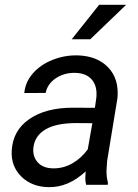

<svg xmlns="http://www.w3.org/2000/svg" viewBox="-20 -769 573 799"><path d="M338.4 0Q335 -14.2 335 -27.8L336.4 -55.7Q263.7 11.7 182.1 9.8Q112.3 8.8 68.6 -34.4Q24.9 -77.6 28.8 -142.6Q33.7 -226.6 102.3 -273.7Q170.9 -320.8 282.7 -320.8L375 -320.3L380.9 -362.3Q385.7 -409.7 362.5 -437.3Q339.4 -464.8 293 -465.8Q247.6 -466.8 212.6 -443.6Q177.7 -420.4 169.9 -382.3L81.1 -381.8Q85.4 -428.2 117.2 -464.1Q148.9 -500 198.7 -519.8Q248.5 -539.6 301.8 -538.6Q384.3 -536.6 430.2 -488.5Q476.1 -440.4 468.8 -360.8L425.8 -99.1L423.3 -61.5Q422.4 -34.7 429.2 -8.3L428.2 0ZM199.7 -68.4Q242.2 -67.4 280 -88.6Q317.9 -109.9 345.2 -147.5L364.3 -256.3L297.4 -256.8Q213.9 -256.8 169.4 -230.5Q125 -204.1 119.1 -155.8Q114.7 -118.7 136.5 -94Q158.2 -69.3 199.7 -68.4ZM392.6 -749H504.9L355.5 -605.5H278.3Z"/></svg>

Font: RobotoDraft
Style: Italic
Weight: 400
Italic angle: -12°
Version: Version 2.001101; 2014